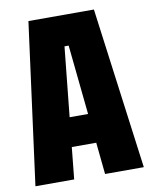

<svg xmlns="http://www.w3.org/2000/svg" viewBox="-80 -760 645 820"><g transform="rotate(-10 242.0 -350.0)"><path d="M7 0 100 -700H384L477 0H309L295 -138H189L175 0ZM202 -265H282L251 -567H233Z"/></g></svg>

Font: Tektur Condensed
Style: Bold
Weight: 700
Width: 3
Designer: Adam Jagosz
Foundry: Adam Jagosz
Version: Version 1.005;gftools[0.9.30]